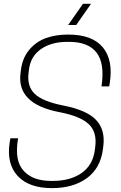

<svg xmlns="http://www.w3.org/2000/svg" viewBox="-20 -970 630 1000"><path d="M412.1 -950.2H454.1L377 -839.8H335ZM288.1 -386.2Q65.9 -429.2 86.9 -588.9L88.9 -605Q96.7 -667.5 131.8 -710Q167 -752.4 218.3 -771.2Q269.5 -790 335 -790Q460.4 -790 515.4 -723.6Q570.3 -657.2 551.8 -539.1L548.8 -520H508.8Q526.4 -640.1 482.9 -696Q439.5 -752 339.8 -752H330.1Q248 -752 193.8 -714.6Q139.6 -677.2 130.9 -607.9L128.9 -591.8Q119.6 -521 160.9 -481.2Q202.1 -441.4 312 -419.9Q432.6 -396 480.7 -345Q528.8 -293.9 518.1 -209L516.1 -192.9Q503.4 -94.2 432.6 -42.2Q361.8 9.8 250 9.8Q130.4 9.8 71.5 -54.2Q12.7 -118.2 30.8 -231L34.2 -250H74.2Q64 -189.9 71.5 -147.7Q79.1 -105.5 104.5 -78.9Q129.9 -52.2 165 -40Q200.2 -27.8 245.1 -27.8H254.9Q346.2 -27.8 405 -68.8Q463.9 -109.9 474.1 -189.9L476.1 -206.1Q485.8 -283.7 440.9 -324.7Q396 -365.7 288.1 -386.2Z"/></svg>

Font: Cooper Hewitt
Style: Light Italic
Weight: 704
Designer: Village Type and Design LLC
Foundry: Cooper Hewitt Smithsonian Design Museum
Version: 1.000